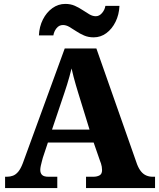

<svg xmlns="http://www.w3.org/2000/svg" viewBox="-20 -962 813 982"><path d="M6 0V-58H15Q32 -58 46.5 -63.5Q61 -69 73.5 -84Q86 -99 97 -128L311 -714H473L681 -122Q690 -99 701.5 -85Q713 -71 728 -64.5Q743 -58 761 -58H773V0H420V-58H457Q476 -58 489 -65Q502 -72 502 -92Q502 -101 500.5 -109.5Q499 -118 496.5 -126Q494 -134 492 -138L459 -233H225L199 -155Q197 -147 194 -136Q191 -125 188.5 -113.5Q186 -102 186 -93Q186 -76 195.5 -67Q205 -58 228 -58H273V0ZM246 -299H438L380 -487Q374 -507 368 -527Q362 -547 356.5 -568.5Q351 -590 346 -612Q341 -591 335 -570Q329 -549 323 -529Q317 -509 310 -489ZM459 -771Q432 -771 410 -780.5Q388 -790 369.5 -802.5Q351 -815 334.5 -824.5Q318 -834 302 -834Q282 -834 269 -817.5Q256 -801 253 -781H179Q181 -826 199.5 -862.5Q218 -899 248 -920.5Q278 -942 314 -942Q341 -942 362.5 -932.5Q384 -923 402.5 -910.5Q421 -898 437.5 -888.5Q454 -879 470 -879Q488 -879 502 -895.5Q516 -912 519 -932H591Q589 -887 571 -850.5Q553 -814 524 -792.5Q495 -771 459 -771Z"/></svg>

Font: Noto Rashi Hebrew ExtraBold
Style: Regular
Weight: 800
Version: Version 1.006